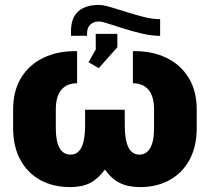

<svg xmlns="http://www.w3.org/2000/svg" viewBox="-20 -741 823 771"><path d="M265.1 -597.2V-615.7Q265.1 -669.4 294.2 -695.3Q323.2 -721.2 377.4 -721.2Q394 -721.2 423.6 -712.6Q453.1 -704.1 488.5 -692.6Q523.9 -681.2 558.6 -672.6Q593.3 -664.1 620.1 -664.1H623V-597.2H619.1Q588.4 -597.2 551 -606Q513.7 -614.7 477.8 -626Q441.9 -637.2 415 -646Q388.2 -654.8 378.4 -654.8Q356 -654.8 342.8 -642.6Q329.6 -630.4 329.6 -606V-597.2ZM376.5 -467.3 335.4 -491.2 364.7 -542.5 364.3 -605H451.2V-551.3ZM260.7 10.3Q193.8 10.3 142.3 -17.8Q90.8 -45.9 61.8 -99.1Q32.7 -152.3 32.7 -227.1V-300.8Q32.7 -376 64.9 -428.7Q97.2 -481.4 154.5 -509Q211.9 -536.6 286.6 -535.6L289.6 -534.2V-406.7Q248.5 -406.7 226.3 -380.6Q204.1 -354.5 204.1 -300.8V-227.1Q204.1 -120.1 263.7 -120.1Q321.8 -120.1 321.8 -237.8V-300.3H481V-237.8Q481 -120.1 539.6 -120.1Q567.4 -120.1 583 -146.2Q598.6 -172.4 598.6 -227.1V-300.8Q598.6 -354.5 576.4 -380.6Q554.2 -406.7 513.7 -406.7V-534.2L516.6 -535.6Q590.8 -536.6 647.9 -509Q705.1 -481.4 737.5 -428.7Q770 -376 770 -300.8V-227.1Q770 -152.3 741 -99.1Q711.9 -45.9 660.6 -17.8Q609.4 10.3 542.5 10.3Q493.7 10.3 460.4 -6.6Q427.2 -23.4 401.4 -60.1Q374 -22.9 342 -6.3Q310.1 10.3 260.7 10.3Z"/></svg>

Font: Roboto Slab Black
Style: Regular
Weight: 900
Designer: Google
Version: Version 2.000; ttfautohint (v1.8.1.43-b0c9)